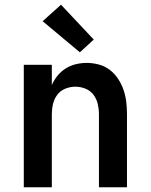

<svg xmlns="http://www.w3.org/2000/svg" viewBox="-20 -795 640 815"><path d="M81 0V-520H200V-434Q209 -455 224 -473.5Q239 -492 259 -504.5Q279 -517 302 -522.5Q325 -528 348 -528Q374 -528 400 -521Q426 -514 446.5 -498Q467 -482 481.5 -460Q496 -438 504.5 -413Q513 -388 516 -362Q519 -336 519 -310V0H400V-310Q400 -332 395 -353.5Q390 -375 377 -392.5Q364 -410 343 -418.5Q322 -427 300 -427Q278 -427 257 -418.5Q236 -410 223 -392.5Q210 -375 205 -353.5Q200 -332 200 -310V0ZM319 -573 161 -705 239 -775 378 -627Z"/></svg>

Font: Zed Sans Extended
Style: Bold
Weight: 700
Width: 7
Designer: Belleve Invis
Foundry: Belleve Invis
Version: Version 1.0.0; ttfautohint (v1.8.4)